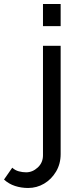

<svg xmlns="http://www.w3.org/2000/svg" viewBox="-136 -750 393 956"><path d="M78 -620V-730H166V-620ZM4 186Q-30 186 -61 176Q-92 166 -116 144L-75 85Q-61 98 -42.5 103Q-24 108 -6 108Q26 108 52 84Q78 60 78 23V-522H166V17Q166 66 143 104.5Q120 143 83.5 164.5Q47 186 4 186Z"/></svg>

Font: Raleway Medium
Style: Regular
Weight: 500
Designer: Matt McInerney, Pablo Impallari, Rodrigo Fuenzalida
Foundry: Matt McInerney, Pablo Impallari, Rodrigo Fuenzalida
Version: Version 4.026